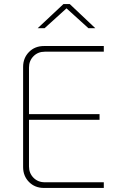

<svg xmlns="http://www.w3.org/2000/svg" viewBox="-20 -927 587 947"><path d="M197 0Q152 0 123 -29.5Q94 -59 94 -103V-597Q94 -641 123 -670.5Q152 -700 197 -700H492V-672H201Q167 -672 145 -649.5Q123 -627 123 -594V-106Q123 -73 145 -50.5Q167 -28 201 -28H492V0ZM112 -336V-364H471V-336ZM166 -788 293 -907H324L450 -788H416L299 -894H317L200 -788Z"/></svg>

Font: SUSE Thin
Style: Regular
Weight: 250
Designer: Rene Bieder
Foundry: SUSE
Version: Version 1.000